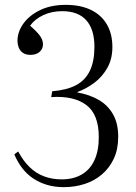

<svg xmlns="http://www.w3.org/2000/svg" viewBox="-20 -757 561 791"><path d="M243 14Q205 14 173.5 4.5Q142 -5 116.5 -22Q91 -39 71.5 -64.5Q52 -90 39 -121L55 -133Q75 -95 101.5 -69Q128 -43 161.5 -30.5Q195 -18 234 -18Q282 -18 316.5 -38Q351 -58 369 -97Q387 -136 387 -192Q387 -286 335.5 -324.5Q284 -363 191 -357L195 -381Q256 -386 294 -406.5Q332 -427 350.5 -466Q369 -505 369 -564Q369 -636 335.5 -673.5Q302 -711 236 -711Q194 -711 159 -695Q124 -679 104 -651Q133 -626 145 -609Q157 -592 157 -575Q157 -561 150 -551Q143 -541 131.5 -536Q120 -531 106 -531Q86 -531 74 -539.5Q62 -548 57 -561.5Q52 -575 52 -588Q52 -626 76.5 -660Q101 -694 145.5 -715.5Q190 -737 251 -737Q311 -737 354 -716.5Q397 -696 420 -657Q443 -618 443 -563Q443 -514 422 -477Q401 -440 368 -415.5Q335 -391 299 -378V-376Q350 -367 387.5 -345Q425 -323 446 -285.5Q467 -248 467 -194Q467 -142 449 -103.5Q431 -65 400 -38.5Q369 -12 328.5 1Q288 14 243 14Z"/></svg>

Font: Literata 60pt Light
Style: Regular
Weight: 300
Designer: Latin by Veronika Burian and Jose Scaglione. Greek by Irene Vlachou. Cyrillic by Vera Evstafieva.
Foundry: TypeTogether
Version: Version 3.103;gftools[0.9.29]